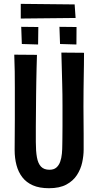

<svg xmlns="http://www.w3.org/2000/svg" viewBox="-20 -985 519 1015"><path d="M239 10Q188.2 10 153.6 -5.3Q119 -20.6 97.9 -48.1Q76.8 -75.6 67.1 -112.3Q57.4 -149 57.4 -192.2Q57.4 -227 57.9 -269.7Q58.4 -312.5 58.4 -355.2Q58.4 -398 58.4 -432Q58.4 -477 58.4 -520Q58.4 -563 57.9 -606.5Q57.4 -650 55.4 -696L175.4 -695Q174.4 -662 173.4 -625.5Q172.4 -589 171.9 -553Q171.4 -517 170.9 -484.5Q170.4 -452 170.4 -426Q170.4 -397.1 169.9 -369.3Q169.4 -341.4 169.4 -316Q169.4 -290.6 169.4 -269.8Q169.4 -249 169.4 -234Q169.4 -186 175.2 -153.4Q181 -120.8 196.8 -104.2Q212.6 -87.6 241.5 -87.6Q264.4 -87.6 277.8 -99.1Q291.2 -110.6 298.1 -129.8Q305 -149 307.2 -172.8Q309.4 -196.6 309.4 -221.2Q309.4 -231 309.9 -255.6Q310.4 -280.2 310.4 -321.6Q310.4 -363 310.4 -424Q310.4 -488 308.9 -540.5Q307.4 -593 306.4 -634.5Q305.4 -676 304.4 -707L424.2 -706Q424.2 -673 423.7 -642.5Q423.2 -612 422.7 -580Q422.2 -548 421.7 -510Q421.2 -472 421.2 -422Q422.2 -337 422.2 -277Q422.2 -217 422.2 -194.2Q422.2 -162 414.5 -126.3Q406.8 -90.6 386.7 -59.6Q366.6 -28.6 330.8 -9.3Q295 10 239 10ZM89.8 -887V-964.6L374.6 -961.6L379.6 -890ZM181.4 -749.8 95.4 -752.4 92.2 -843.2 182.6 -842.2ZM384 -749.8 297.4 -752.4 294.2 -843.2 384.6 -842.2Z"/></svg>

Font: Truculenta
Style: Regular
Weight: 400
Designer: Ivan Castro, Eva Sanz & Omnibus-Type Team
Foundry: Omnibus-Type
Version: Version 1.002